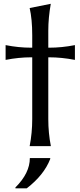

<svg xmlns="http://www.w3.org/2000/svg" viewBox="-20 -777 428 1021"><path d="M247.1 63.5V68.4Q213.9 153.8 122.1 224.6H62V219.7Q138.7 143.6 138.7 63.5ZM137.7 0Q151.4 -70.3 151.4 -143.6V-472.2H146.5Q79.1 -472.2 9.8 -458.5V-537.1Q78.6 -523.4 146.5 -523.4H151.4V-589.8Q151.4 -674.3 137.7 -734.4L250 -756.8Q236.8 -681.2 236.8 -614.7V-523.4H241.7Q308.1 -523.4 378.4 -537.1V-458.5Q307.6 -472.2 241.7 -472.2H236.8V-143.6Q236.8 -69.8 250.5 0Z"/></svg>

Font: Classica
Style: Book
Weight: 400
Designer: Wojciech Kalinowski "wmk69" (wmk69@o2.pl)
Foundry: Wojciech Kalinowski "wmk69" (wmk69@o2.pl)
Version: Version 2.1.1; 2021-05-14